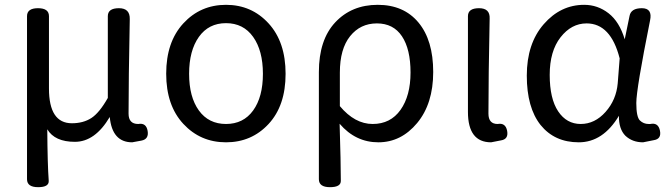

<svg xmlns="http://www.w3.org/2000/svg" viewBox="-20 -577 2778 796"><path d="M183 -210Q183 -66 278 -66Q325 -66 358.5 -87.5Q392 -109 427 -171V-510Q427 -543 473 -543Q519 -543 518 -498Q513 -243 513 -106Q513 -63 553 -63Q586 -69 592 -34.5Q598 0 566 6L528 13Q445 13 435 -92Q374 11 290.5 11Q207 11 176 -41Q177 105 182 172Q184 199 138 199Q92 199 92 166V-510Q92 -543 137.5 -543Q183 -543 183 -510Z M1093.5 -63Q1023 13 917 13Q811 13 740 -63.5Q669 -140 669 -271.5Q669 -403 740 -480Q811 -557 917 -557Q1023 -557 1093.5 -480Q1164 -403 1164 -271Q1164 -139 1093.5 -63ZM804.5 -119Q845 -63 917 -63Q989 -63 1029.5 -119Q1070 -175 1070 -271Q1070 -367 1029.5 -424Q989 -481 917 -481Q845 -481 804.5 -424Q764 -367 764 -271Q764 -175 804.5 -119Z M1302 166V-278Q1302 -412 1370 -484.5Q1438 -557 1546 -557Q1654 -557 1715 -483.5Q1776 -410 1776 -278.5Q1776 -147 1709.5 -67Q1643 13 1548.5 13Q1454 13 1388 -64Q1393 97 1393 172Q1394 199 1348 199Q1302 199 1302 166ZM1389 -137Q1451 -63 1525 -63Q1599 -63 1640.5 -121.5Q1682 -180 1682 -276.5Q1682 -373 1646.5 -426.5Q1611 -480 1542.5 -480Q1474 -480 1431.5 -427Q1389 -374 1389 -276Z M2010 -500Q2005 -256 2005 -106Q2005 -63 2043 -63Q2076 -69 2082.5 -34.5Q2089 0 2057 5L2016 13Q1920 13 1920 -113V-510Q1920 -543 1966 -543Q2012 -543 2010 -500Z M2546 -97Q2480 13 2379.5 13Q2279 13 2221 -59Q2164 -131 2164 -263.5Q2164 -396 2234 -476.5Q2304 -557 2402 -557Q2458 -557 2503 -522Q2548 -487 2570 -414L2590 -511Q2596 -543 2641 -543Q2686 -543 2675 -492Q2618 -208 2618 -150Q2618 -92 2633 -77.5Q2648 -63 2669 -63H2676Q2709 -70 2716 -35.5Q2723 -1 2691 4L2646 13Q2602 13 2573 -14Q2545 -42 2546 -97ZM2412 -480Q2349 -480 2304 -422.5Q2259 -365 2259 -266.5Q2259 -168 2294 -115.5Q2329 -63 2387.5 -63Q2446 -63 2490.5 -113Q2535 -163 2541 -232L2549 -335Q2512 -480 2412 -480Z"/></svg>

Font: Raw Maruko Gothic CJK TC
Style: Regular
Weight: 400
Version: Version 1.001